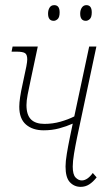

<svg xmlns="http://www.w3.org/2000/svg" viewBox="-20 -717 430 747"><path d="M150 -210Q107 -210 81 -232.5Q55 -255 55 -302Q55 -332 68 -390Q79 -440 82.5 -458.5Q86 -477 86 -486Q86 -505 77 -510.5Q68 -516 45 -516H25L29 -536H127L100 -409Q92 -372 87.5 -348.5Q83 -325 83 -308Q83 -270 100.5 -252.5Q118 -235 153 -235Q185 -235 215 -243.5Q245 -252 269 -264L327 -536H355L280 -183Q273 -149 268 -119Q263 -89 263 -69Q263 -38 274 -26.5Q285 -15 298 -15Q320 -15 341 -44L356 -27Q342 -9 327 0.5Q312 10 294 10Q269 10 252 -8Q235 -26 235 -69Q235 -89 240 -119Q245 -149 252 -183L263 -236Q238 -225 210 -217.5Q182 -210 150 -210ZM314 -636Q292 -636 292 -664Q292 -678 298.5 -687.5Q305 -697 316 -697Q337 -697 337 -669Q337 -650 329.5 -643Q322 -636 314 -636ZM189 -636Q167 -636 167 -664Q167 -678 173 -687.5Q179 -697 191 -697Q212 -697 212 -669Q212 -650 204.5 -643Q197 -636 189 -636Z"/></svg>

Font: Noto Serif ExtraCondensed Thin
Style: Italic
Weight: 100
Width: 2
Italic angle: -12°
Designer: Monotype Design Team
Foundry: Monotype Imaging Inc.
Version: Version 2.013